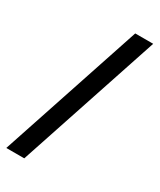

<svg xmlns="http://www.w3.org/2000/svg" viewBox="-207 -752 692 833"><g transform="rotate(30 139.0 -336.0)"><path d="M302 -691 66 19H-24L212 -691Z"/></g></svg>

Font: STIX MathJax Main
Style: Bold
Weight: 700
Designer: MicroPress Inc., with final additions and corrections provided by Coen Hoffman, Elsevier (retired)
Version: Version 1.1.1